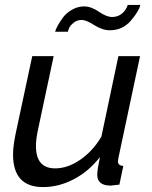

<svg xmlns="http://www.w3.org/2000/svg" viewBox="-20 -750 617 780"><path d="M312 -669Q293 -669 279 -657.5Q265 -646 260.5 -635.5Q256 -625 256 -621H204Q206 -630 214 -645Q222 -660 235.5 -678.5Q249 -697 272.5 -710.5Q296 -724 322 -724Q350 -724 381.5 -702.5Q413 -681 435 -681Q452 -681 465 -688Q478 -695 485 -704.5Q492 -714 495 -720Q498 -726 499 -730H550Q545 -705 511.5 -666Q478 -627 426 -627Q396 -627 363 -648Q330 -669 312 -669ZM33 -122Q33 -157 44 -209L111 -522H198L135 -226Q126 -186 126 -157Q126 -66 204 -66Q255 -66 306 -101Q357 -136 392 -195L461 -522H549L461 -108Q459 -98 459 -95Q459 -77 481 -76L465 0Q435 4 430 4Q375 4 375 -40Q375 -59 386 -112Q341 -54 280 -22Q219 10 155 10Q33 10 33 -122Z"/></svg>

Font: Raleway-v4020 Medium
Style: Italic
Weight: 500
Italic angle: -12°
Designer: Matt McInerney, Pablo Impallari, Rodrigo Fuenzalida
Foundry: Matt McInerney, Pablo Impallari, Rodrigo Fuenzalida
Version: Version 4.020;PS 004.020;hotconv 1.0.88;makeotf.lib2.5.64775